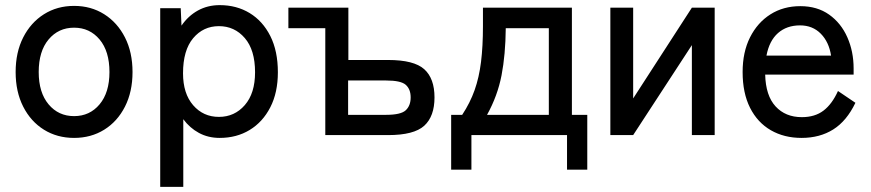

<svg xmlns="http://www.w3.org/2000/svg" viewBox="-20 -527 3398 749"><path d="M269 11Q203 11 151.5 -21Q100 -53 70.5 -111Q41 -169 41 -246Q41 -323 70.5 -381Q100 -439 151.5 -471.5Q203 -504 269 -504Q335 -504 386.5 -471.5Q438 -439 467.5 -381Q497 -323 497 -246Q497 -169 467.5 -111Q438 -53 386.5 -21Q335 11 269 11ZM269 -74Q330 -74 368.5 -120Q407 -166 407 -246Q407 -327 368.5 -373Q330 -419 269 -419Q208 -419 169.5 -373Q131 -327 131 -246Q131 -166 169.5 -120Q208 -74 269 -74Z M605 202V-495H685L688 -427Q714 -465 752 -486Q790 -507 837 -507Q903 -507 954 -476Q1005 -445 1034.5 -386.5Q1064 -328 1064 -245Q1064 -166 1034.5 -108.5Q1005 -51 954 -20Q903 11 837 11Q792 11 756 -8.5Q720 -28 695 -62V202ZM834 -71Q895 -71 935 -117Q975 -163 975 -245Q975 -332 935 -378.5Q895 -425 834 -425Q773 -425 733.5 -378Q694 -331 694 -241Q694 -162 733.5 -116.5Q773 -71 834 -71Z M1249 0V-417H1105V-497H1339V-293H1494Q1595 -293 1635 -257Q1675 -221 1675 -147Q1675 -73 1635 -36.5Q1595 0 1494 0ZM1338 -79H1486Q1544 -79 1563 -97Q1582 -115 1582 -147Q1582 -179 1563 -196Q1544 -213 1486 -213H1338Z M1740 135V-79H1783Q1814 -126 1831.5 -175.5Q1849 -225 1856.5 -285.5Q1864 -346 1864 -425V-497H2211V-79H2271V135H2192V0H1819V135ZM1880 -79H2121V-417H1953Q1952 -313 1936.5 -233Q1921 -153 1880 -79Z M2361 0V-497H2450V-143L2679 -497H2768V0H2679V-351L2450 0Z M3107 11Q3039 11 2987 -19Q2935 -49 2906 -106.5Q2877 -164 2877 -246Q2877 -324 2906 -381.5Q2935 -439 2985.5 -471Q3036 -503 3102 -503Q3168 -503 3214.5 -470Q3261 -437 3285.5 -381.5Q3310 -326 3310 -260V-236H2965Q2967 -154 3005.5 -112Q3044 -70 3108 -70Q3159 -70 3192.5 -95.5Q3226 -121 3249 -172L3317 -126Q3283 -55 3230.5 -22Q3178 11 3107 11ZM2970 -310H3222Q3214 -363 3182 -395.5Q3150 -428 3101 -428Q3049 -428 3015 -398Q2981 -368 2970 -310Z"/></svg>

Font: Zen Kaku Gothic New Medium
Style: Regular
Weight: 500
Designer: Yoshimichi Ohira
Foundry: Positype
Version: Version 1.002